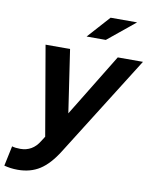

<svg xmlns="http://www.w3.org/2000/svg" viewBox="-158 -813 881 1102"><g transform="rotate(10 283.0 -262.0)"><path d="M21.9 214Q0 214 -19.7 211.3Q-39.4 208.6 -57.4 203.9L-32.7 87.1Q-23.3 90.1 -11 91.6Q1.2 93.1 16 93.1Q50.9 93.1 78.6 77.2Q106.3 61.4 126.7 27.9L144.7 -0.3L55.1 -521H197.9L252.2 -155.4L475.9 -521H622.7L254.5 64.4Q204.7 144.3 150.2 179.1Q95.8 214 21.9 214ZM278.9 -607.9 395.9 -738.2H550.3L390.9 -607.9Z"/></g></svg>

Font: Red Hat Display
Style: Italic
Weight: 300
Italic angle: -12°
Designer: Pentagram, MCKL
Foundry: Pentagram, MCKL
Version: Version 1.023